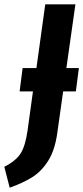

<svg xmlns="http://www.w3.org/2000/svg" viewBox="-74 -712 386 891"><path d="M278 -288H219L192 -96Q181 -16 150 33.5Q119 83 76 110Q33 137 -29 159L-54 62Q1 34 22.5 -1Q44 -36 54 -107L79 -288H17L31 -396H95L136 -692H276L234 -396H292Z"/></svg>

Font: Fira Sans Extra Condensed SemiBold
Style: Italic
Weight: 600
Width: 3
Italic angle: -8°
Designer: Carrois Corporate & Edenspiekermann AG
Foundry: Carrois Corporate GbR & Edenspiekermann AG
Version: Version 4.203